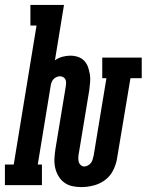

<svg xmlns="http://www.w3.org/2000/svg" viewBox="-57 -755 598 783"><path d="M275 8Q255 8 237 4Q219 0 204.5 -11Q190 -22 181 -37.5Q172 -53 168 -71Q164 -89 165 -108Q166 -127 169 -147L211 -401Q212 -408 212.5 -415.5Q213 -423 210.5 -429.5Q208 -436 201.5 -440Q195 -444 188 -444Q181 -444 174 -441Q167 -438 162 -433Q157 -428 154 -421Q151 -414 150 -407L97 -84H114V0H-37V-84H-1L92 -651H67V-735H204L167 -509Q181 -519 197.5 -523.5Q214 -528 230 -528Q246 -528 261 -523Q276 -518 286.5 -507Q297 -496 302 -481.5Q307 -467 309.5 -451.5Q312 -436 310.5 -419.5Q309 -403 307 -387L265 -133Q263 -124 262.5 -115Q262 -106 263.5 -97.5Q265 -89 271.5 -82.5Q278 -76 287 -76Q294 -76 302 -80.5Q310 -85 314.5 -91.5Q319 -98 321 -105.5Q323 -113 325 -121L377 -436H360V-520H521V-436H475L420 -107Q416 -83 404 -59.5Q392 -36 371 -20.5Q350 -5 324.5 1.5Q299 8 275 8Z"/></svg>

Font: Iosevka Curly Slab Semibold
Style: Italic
Weight: 600
Italic angle: -9°
Monospace: yes
Designer: Belleve Invis
Foundry: Belleve Invis
Version: Version 22.1.2; ttfautohint (v1.8.4)